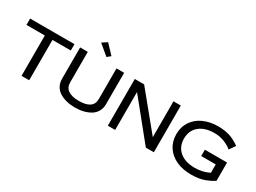

<svg xmlns="http://www.w3.org/2000/svg" viewBox="-49 -1712 3327 2493"><g transform="rotate(30 1614.5 -465.5)"><path d="M9.8 -605V-700.2H674.8V-605H399.9V0H285.2V-605Z M964.4 -891.1 1040.5 -940.9 1168.5 -805.2 1117.7 -763.2ZM759.8 -700.2H874.5V-242.2Q874.5 -165 931.4 -127.4Q988.3 -89.8 1089.4 -89.8Q1196.3 -89.8 1250.5 -127Q1304.7 -164.1 1304.7 -242.2V-700.2H1419.4V-230Q1419.4 -168.9 1392.8 -121.8Q1366.2 -74.7 1319.6 -46.6Q1272.9 -18.6 1214.8 -4.4Q1156.7 9.8 1089.4 9.8Q1022 9.8 963.9 -4.4Q905.8 -18.6 859.4 -46.6Q813 -74.7 786.4 -121.6Q759.8 -168.5 759.8 -230Z M1579.1 -700.2H1719.2L2159.2 -163.1V-700.2H2269V0H2148.9L1689 -567.9V0H1579.1Z M2829.1 -89.8Q2944.3 -89.8 3043.9 -139.2V-265.1H2826.2V-359.9H3159.2V-85Q3124.5 -64 3100.6 -51.5Q3076.7 -39.1 3034.7 -22.7Q2992.7 -6.3 2941.4 1.7Q2890.1 9.8 2829.1 9.8Q2707 9.8 2610.8 -33Q2514.6 -75.7 2459.2 -158Q2403.8 -240.2 2403.8 -350.1Q2403.8 -460 2459.2 -542.2Q2514.6 -624.5 2610.8 -667.2Q2707 -710 2829.1 -710Q2878.4 -710 2923.6 -702.6Q2968.8 -695.3 3000.2 -685.5Q3031.7 -675.8 3064 -659.7Q3096.2 -643.6 3113.3 -632.6Q3130.4 -621.6 3153.8 -605L3091.8 -516.1Q3047.9 -553.7 2979 -581.8Q2910.2 -609.9 2829.1 -609.9Q2683.6 -609.9 2601.3 -539.8Q2519 -469.7 2519 -350.1Q2519 -230.5 2601.3 -160.2Q2683.6 -89.8 2829.1 -89.8Z"/></g></svg>

Font: Copperplate Sans CC Heavy
Style: Regular
Weight: 400
Designer: indestructible type*
Foundry: Cowboy Collective
Version: Version 1.000